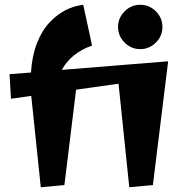

<svg xmlns="http://www.w3.org/2000/svg" viewBox="-20 -770 795 805"><path d="M522 15 477 -419 299 -394 250 6 151 15 111 -368 26 -356 20 -459 110 -466Q114 -535 135 -589Q156 -643 188 -676Q248 -740 329 -750L366 -579Q278 -548 239 -477L685 -513L621 6ZM502.5 -591.5Q475 -619 475 -657Q475 -695 502.5 -722.5Q530 -750 568 -750Q606 -750 633.5 -722.5Q661 -695 661 -657Q661 -619 633.5 -591.5Q606 -564 568 -564Q530 -564 502.5 -591.5Z"/></svg>

Font: Joti One
Style: Regular
Weight: 400
Designer: Eduardo Rodriguez Tunni
Foundry: Eduardo Rodriguez Tunni
Version: Version 1.001